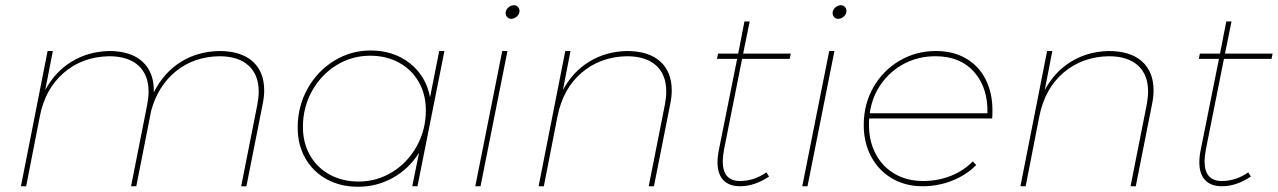

<svg xmlns="http://www.w3.org/2000/svg" viewBox="-20 -712 4885 734"><path d="M990 -366Q990 -342 984 -313L922 0H902L964 -313Q969 -341 969 -362Q969 -426 930 -461.5Q891 -497 818 -497Q721 -495 652.5 -439.5Q584 -384 558 -289L501 0H481L543 -313Q548 -341 548 -362Q548 -426 509 -461.5Q470 -497 397 -497Q294 -495 223 -433Q152 -371 132 -266L80 0H60L162 -517H182L153 -368Q191 -438 254 -476.5Q317 -515 397 -517Q481 -517 525.5 -475.5Q570 -434 568 -359Q606 -434 670 -474.5Q734 -515 818 -517Q901 -517 945.5 -477.5Q990 -438 990 -366Z M1118 -224Q1118 -305 1155.5 -372.5Q1193 -440 1257 -479.5Q1321 -519 1397 -519Q1485 -519 1547 -470Q1609 -421 1624 -340L1659 -517H1679L1576 0H1556L1582 -128Q1543 -66 1481.5 -32Q1420 2 1349 2Q1282 2 1229.5 -26.5Q1177 -55 1147.5 -106.5Q1118 -158 1118 -224ZM1608 -290Q1608 -351 1581 -398.5Q1554 -446 1505.5 -472.5Q1457 -499 1395 -499Q1325 -499 1266 -462.5Q1207 -426 1172.5 -363.5Q1138 -301 1138 -227Q1138 -166 1165 -118.5Q1192 -71 1240.5 -44.5Q1289 -18 1351 -18Q1421 -18 1480 -54.5Q1539 -91 1573.5 -153.5Q1608 -216 1608 -290Z M1920 -517 1817 0H1797L1900 -517ZM1966 -670Q1966 -658 1956 -649Q1946 -640 1934 -640Q1925 -640 1919 -646.5Q1913 -653 1913 -662Q1913 -674 1923 -683Q1933 -692 1945 -692Q1954 -692 1960 -685.5Q1966 -679 1966 -670Z M2548 -366Q2548 -342 2542 -313L2480 0H2460L2522 -313Q2527 -341 2527 -362Q2527 -427 2488 -462Q2449 -497 2376 -497Q2275 -495 2203.5 -434Q2132 -373 2111 -266L2059 0H2039L2141 -517H2161L2132 -368Q2170 -438 2233 -476.5Q2296 -515 2376 -517Q2459 -517 2503.5 -477.5Q2548 -438 2548 -366Z M2748 -141Q2743 -113 2743 -95Q2743 -20 2809 -20Q2862 -20 2910 -53L2920 -37Q2864 0 2810 0Q2767 0 2745 -23.5Q2723 -47 2723 -92Q2723 -115 2729 -143L2798 -487H2721L2725 -507H2802L2826 -630H2846L2821 -507H3003L2999 -487H2817Z M3170 -517 3067 0H3047L3150 -517ZM3216 -670Q3216 -658 3206 -649Q3196 -640 3184 -640Q3175 -640 3169 -646.5Q3163 -653 3163 -662Q3163 -674 3173 -683Q3183 -692 3195 -692Q3204 -692 3210 -685.5Q3216 -679 3216 -670Z M3303 -259Q3302 -251 3302 -235Q3302 -172 3328 -123Q3354 -74 3401 -47Q3448 -20 3509 -20Q3565 -20 3614.5 -39.5Q3664 -59 3699 -95L3712 -81Q3673 -42 3619.5 -21Q3566 0 3507 0Q3441 0 3390 -30Q3339 -60 3310.5 -113Q3282 -166 3282 -234Q3282 -314 3319 -378.5Q3356 -443 3419 -480Q3482 -517 3558 -517Q3624 -517 3673 -488.5Q3722 -460 3748 -408.5Q3774 -357 3774 -291Q3774 -270 3773 -259ZM3305 -279H3755Q3757 -377 3704 -437Q3651 -497 3556 -497Q3492 -497 3438.5 -469.5Q3385 -442 3349.5 -392.5Q3314 -343 3305 -279Z M4390 -366Q4390 -342 4384 -313L4322 0H4302L4364 -313Q4369 -341 4369 -362Q4369 -427 4330 -462Q4291 -497 4218 -497Q4117 -495 4045.5 -434Q3974 -373 3953 -266L3901 0H3881L3983 -517H4003L3974 -368Q4012 -438 4075 -476.5Q4138 -515 4218 -517Q4301 -517 4345.5 -477.5Q4390 -438 4390 -366Z M4590 -141Q4585 -113 4585 -95Q4585 -20 4651 -20Q4704 -20 4752 -53L4762 -37Q4706 0 4652 0Q4609 0 4587 -23.5Q4565 -47 4565 -92Q4565 -115 4571 -143L4640 -487H4563L4567 -507H4644L4668 -630H4688L4663 -507H4845L4841 -487H4659Z"/></svg>

Font: Gontserrat Thin
Style: Italic
Weight: 250
Italic angle: -11.3°
Designer: Julieta Ulanovsky
Foundry: Julieta Ulanovsky
Version: Version 6.001